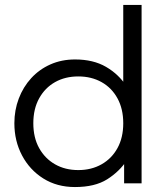

<svg xmlns="http://www.w3.org/2000/svg" viewBox="-20 -740 674 775"><path d="M282.5 15Q210 15 155 -19.5Q100 -54 69 -112.5Q38 -171 38 -242.5Q38 -295.5 55.8 -342.2Q73.5 -389 106 -424.5Q138.5 -460 183.5 -480Q228.5 -500 283 -500Q356.5 -500 407.8 -470.2Q459 -440.5 491 -391.5L477.5 -375V-720H551.5V0H481V-110.5L492.5 -93.5Q462 -47.5 412.5 -16.2Q363 15 282.5 15ZM296 -53.5Q349 -53.5 390 -76.8Q431 -100 454.2 -142.2Q477.5 -184.5 477.5 -242.5Q477.5 -300.5 454.2 -343Q431 -385.5 390 -408.5Q349 -431.5 296 -431.5Q243 -431.5 202.2 -408.5Q161.5 -385.5 138 -343Q114.5 -300.5 114.5 -242.5Q114.5 -184.5 138 -142.2Q161.5 -100 202.2 -76.8Q243 -53.5 296 -53.5Z"/></svg>

Font: Geologica Thin Roman ExtraLight
Style: Regular
Weight: 250
Version: Version 1.010;gftools[0.9.28]